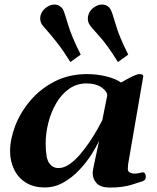

<svg xmlns="http://www.w3.org/2000/svg" viewBox="-20 -824 700 856"><path d="M181.6 11.7Q130.9 12.2 95.9 -9.5Q61 -31.2 43 -68.4Q24.9 -105.5 24.9 -149.4Q24.9 -203.6 48.1 -263.7Q71.3 -323.7 115.7 -376Q160.2 -428.2 223.9 -460.9Q287.6 -493.7 368.7 -493.7Q412.1 -493.7 454.1 -483.4Q496.1 -473.1 519.5 -456.1Q549.3 -473.1 570.3 -483.4Q591.3 -493.7 601.6 -493.7Q608.4 -493.7 613.5 -491.5Q618.7 -489.3 618.7 -483.4L551.3 -92.3Q549.8 -80.1 549.8 -71.8Q549.8 -58.1 560.8 -54Q571.8 -49.8 578.1 -49.8Q589.4 -49.8 601.8 -52.7Q614.3 -55.7 616.2 -55.7Q623.5 -55.7 626.7 -50Q629.9 -44.4 629.9 -37.6Q629.9 -25.4 625 -21.5Q620.1 -17.6 617.7 -16.6Q607.9 -13.2 567.4 -0.5Q526.9 12.2 470.2 12.2Q429.2 12.2 411.1 -6.8Q393.1 -25.9 393.1 -54.2Q393.1 -59.6 397 -78.9Q400.9 -98.1 406 -122.3Q411.1 -146.5 415.8 -167.5Q420.4 -188.5 421.9 -197.3Q409.7 -169.4 387 -134Q364.3 -98.6 333 -65.7Q301.8 -32.7 263.4 -10.7Q225.1 11.2 181.6 11.7ZM240.7 -74.7Q265.1 -74.7 290 -92Q314.9 -109.4 338.1 -136.7Q361.3 -164.1 381.1 -193.8Q400.9 -223.6 415 -249Q429.2 -274.4 436 -287.6L458 -397.9Q458 -417 432.4 -434.6Q406.7 -452.1 366.2 -452.1Q322.3 -452.1 288.1 -428Q253.9 -403.8 230.7 -364Q207.5 -324.2 195.6 -277.1Q183.6 -230 183.6 -184.1Q183.6 -118.2 199.5 -96.4Q215.3 -74.7 240.7 -74.7ZM293.9 -547.4Q261.7 -599.1 234.6 -633.5Q207.5 -668 189.5 -688Q171.4 -708 166 -716.3Q159.2 -727.5 159.2 -742.2Q159.2 -754.9 166 -768.1Q172.9 -781.2 187.5 -791.5Q205.1 -803.7 222.7 -803.7Q235.4 -803.7 244.9 -797.9Q254.4 -792 260.3 -783.2Q267.1 -770.5 283.4 -714.8Q299.8 -659.2 339.8 -580.6ZM505.9 -547.4Q457.5 -625 421.4 -664.3Q385.3 -703.6 377.9 -716.3Q371.6 -727.5 371.6 -741.2Q371.6 -753.9 377.9 -767.3Q384.3 -780.8 399.4 -791.5Q417 -803.7 434.6 -803.7Q447.3 -803.7 457 -798.1Q466.8 -792.5 472.2 -783.2Q480 -771 495.8 -715.1Q511.7 -659.2 551.8 -580.6Z"/></svg>

Font: Gelasio
Style: Bold Italic
Weight: 700
Italic angle: -8.5°
Designer: Eben Sorkin
Foundry: Eben Sorkin
Version: Version 1.008